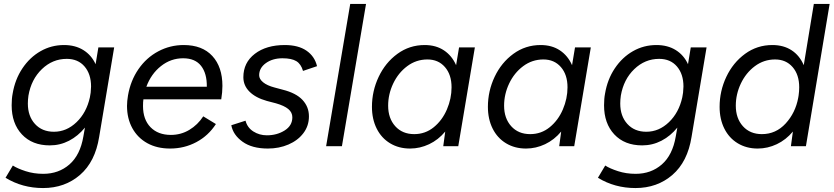

<svg xmlns="http://www.w3.org/2000/svg" viewBox="-20 -740 4220 972"><path d="M8 160 45 98Q68 113 109.5 126.5Q151 140 199 140Q277 140 331.5 92.5Q386 45 402 -49L410 -94Q375 -51 329.5 -27.5Q284 -4 232 -4Q143 -4 91 -59.5Q39 -115 39 -207Q39 -241 44 -266Q56 -338 93.5 -394Q131 -450 185.5 -481Q240 -512 304 -512Q361 -512 402 -486.5Q443 -461 464 -415L478 -500H558L482 -47Q462 79 385 145.5Q308 212 198 212Q93 212 8 160ZM121 -216Q121 -152 157 -112.5Q193 -73 253 -73Q317 -73 367.5 -121.5Q418 -170 435 -247L439 -271Q441 -293 441 -302Q441 -365 408 -403.5Q375 -442 318 -442Q246 -442 192 -390Q138 -338 124 -256Q121 -235 121 -216Z M623 -204Q623 -227 628 -257Q641 -332 681 -390Q721 -448 781 -480Q841 -512 910 -512Q1004 -512 1055 -456.5Q1106 -401 1106 -305Q1106 -273 1100 -237H706Q704 -225 704 -203Q704 -135 742 -96Q780 -57 845 -57Q896 -57 938.5 -82.5Q981 -108 1009 -151L1073 -112Q1035 -53 974 -20.5Q913 12 841 12Q775 12 726 -15Q677 -42 650 -91Q623 -140 623 -204ZM1027 -301Q1028 -368 998 -406.5Q968 -445 907 -445Q845 -445 795 -405.5Q745 -366 721 -301Z M1151 -106 1223 -129Q1232 -94 1262.5 -74.5Q1293 -55 1331 -55Q1382 -55 1421 -79.5Q1460 -104 1460 -146Q1460 -171 1439.5 -188Q1419 -205 1377 -217L1331 -229Q1274 -245 1243 -276Q1212 -307 1212 -349Q1212 -423 1270 -467.5Q1328 -512 1422 -512Q1490 -512 1531.5 -483.5Q1573 -455 1585 -405L1514 -381Q1504 -416 1480 -430.5Q1456 -445 1410 -445Q1360 -445 1326 -420.5Q1292 -396 1292 -359Q1292 -340 1312 -323.5Q1332 -307 1370 -297L1411 -286Q1479 -269 1511.5 -234Q1544 -199 1544 -151Q1544 -103 1516 -66Q1488 -29 1440.5 -8.5Q1393 12 1336 12Q1256 12 1208 -22.5Q1160 -57 1151 -106Z M1753 -720H1833L1711 0H1631Z M2234 -74Q2199 -32 2152.5 -10Q2106 12 2056 12Q1999 12 1955 -14.5Q1911 -41 1887 -89Q1863 -137 1863 -199Q1863 -279 1897 -351Q1931 -423 1992 -467.5Q2053 -512 2130 -512Q2187 -512 2227.5 -485Q2268 -458 2289 -410L2304 -500H2384L2300 0H2224ZM2077 -61Q2133 -61 2176 -96Q2219 -131 2242.5 -186Q2266 -241 2266 -298Q2266 -362 2232.5 -400.5Q2199 -439 2144 -439Q2087 -439 2041.5 -405Q1996 -371 1970.5 -317Q1945 -263 1945 -205Q1945 -141 1981 -101Q2017 -61 2077 -61Z M2821 -74Q2786 -32 2739.5 -10Q2693 12 2643 12Q2586 12 2542 -14.5Q2498 -41 2474 -89Q2450 -137 2450 -199Q2450 -279 2484 -351Q2518 -423 2579 -467.5Q2640 -512 2717 -512Q2774 -512 2814.5 -485Q2855 -458 2876 -410L2891 -500H2971L2887 0H2811ZM2664 -61Q2720 -61 2763 -96Q2806 -131 2829.5 -186Q2853 -241 2853 -298Q2853 -362 2819.5 -400.5Q2786 -439 2731 -439Q2674 -439 2628.5 -405Q2583 -371 2557.5 -317Q2532 -263 2532 -205Q2532 -141 2568 -101Q2604 -61 2664 -61Z M3007 160 3044 98Q3067 113 3108.5 126.5Q3150 140 3198 140Q3276 140 3330.5 92.5Q3385 45 3401 -49L3409 -94Q3374 -51 3328.5 -27.5Q3283 -4 3231 -4Q3142 -4 3090 -59.5Q3038 -115 3038 -207Q3038 -241 3043 -266Q3055 -338 3092.5 -394Q3130 -450 3184.5 -481Q3239 -512 3303 -512Q3360 -512 3401 -486.5Q3442 -461 3463 -415L3477 -500H3557L3481 -47Q3461 79 3384 145.5Q3307 212 3197 212Q3092 212 3007 160ZM3120 -216Q3120 -152 3156 -112.5Q3192 -73 3252 -73Q3316 -73 3366.5 -121.5Q3417 -170 3434 -247L3438 -271Q3440 -293 3440 -302Q3440 -365 3407 -403.5Q3374 -442 3317 -442Q3245 -442 3191 -390Q3137 -338 3123 -256Q3120 -235 3120 -216Z M3994 -74Q3959 -32 3912.5 -10Q3866 12 3816 12Q3759 12 3715 -14.5Q3671 -41 3647 -89Q3623 -137 3623 -199Q3623 -279 3657 -351Q3691 -423 3752 -467.5Q3813 -512 3890 -512Q3947 -512 3987.5 -485.5Q4028 -459 4049 -410L4100 -720H4180L4060 0H3984ZM3837 -61Q3908 -61 3957.5 -115Q4007 -169 4021 -245L4023 -257Q4026 -278 4026 -298Q4026 -362 3992.5 -400.5Q3959 -439 3904 -439Q3847 -439 3801.5 -405Q3756 -371 3730.5 -317Q3705 -263 3705 -205Q3705 -141 3741 -101Q3777 -61 3837 -61Z"/></svg>

Font: Oak Sans
Style: Italic
Weight: 400
Italic angle: -9.49998°
Foundry: Erik Kennedy, Walven
Version: Version 1.000